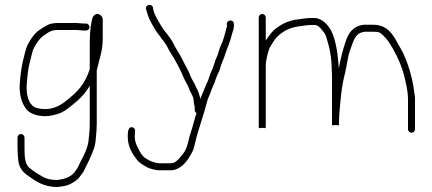

<svg xmlns="http://www.w3.org/2000/svg" viewBox="-20 -540 1730 768"><path d="M391 -388V-461C391 -472.6 382.7 -481.6 373 -484C356.3 -485.9 349 -470.7 347 -457C339.8 -424.6 339 -392.5 339 -354V-263C319.9 -205.7 293.9 -176.1 250 -141C217.8 -114.2 181 -94.5 127 -108C94.5 -117.3 83.7 -160.5 87 -203C89.4 -233.9 92.1 -264.3 99 -290L107 -322C109 -332 112 -341 116 -349C129 -373.1 141.6 -390.6 164 -404C177.8 -413.7 188.5 -420 210 -420H274C285.4 -421.4 302.4 -418 315 -418H324C331.7 -418 338 -424 338 -431.5C338 -439 331.7 -446 324 -446H315C301.5 -446 284.7 -449.2 272 -448H210C193.8 -448 178.6 -444.9 168 -439C155.8 -432 138.6 -421.5 127 -412C112 -398.3 101.7 -380.7 91 -362C82.2 -343.1 77.8 -320.3 72 -297C65.2 -267.9 61.4 -238.2 59 -204C56 -161.9 67.6 -124.5 86 -103C103.9 -79.1 154.1 -68.3 195 -80C227.1 -86.9 238.7 -95.9 268 -119C302.1 -146.6 318.4 -162.7 339 -197V-45C339 -19 336.3 1.3 334 24C331 51.3 314.2 85.4 303 105C298.4 113.1 295.7 122.1 291 130C280.3 146.1 276.2 155.5 257.5 166C240.4 175.6 229.4 176.9 208 180C184.1 180 165 175.3 150 166.5C134 157.2 114.6 145.7 101 134C78.7 119.2 78 84.9 78 48V10C78 2.9 71.4 -4 64 -4C56.6 -4 50 2.9 50 10V48C50 67.2 51.6 82.9 53 100C55 125.9 68 144.5 84 157C118.2 181.4 150.4 208 209 208C236.4 205 250.6 203.4 272 190C290.7 179 294.8 173.2 305 159L315 145C319.6 135.9 323.1 126.1 328 118L335 104L347 77C356.2 54.1 358.1 49.6 362 28L364 6C365.5 -10.2 367 -26.4 367 -45V-258C377.6 -305.9 391 -335 391 -388Z M759 -107V-100C759 -94.7 761.3 -90.7 766 -88C761.7 -75 758.9 -64.7 755 -51C748.1 -20.9 739.4 -4.9 733 27C726.4 55 717.9 70.2 701.5 88.5C691.6 99.5 680.8 113 663 113H614C593.8 110.1 578.2 103.4 564 94C553.2 88.6 545.3 76.2 539 66C530.6 49.1 519 31.6 519 6C519 -10.1 525.7 -27.9 508.5 -31C491.7 -34.1 491 -8.8 491 6C491 46.5 508.9 75.1 528 99C539.1 113.8 554.4 120.7 570 130C583.9 135.8 596.8 139.4 613 141H663C698.5 141 725.6 109.6 739 85C750 67.7 754.9 58.3 760 33C767.9 -2.4 779 -34.1 789.5 -68.5L796.5 -91.5C800.6 -105.1 807 -129.7 811 -143C816.4 -157.8 820.7 -163.6 825 -178L833 -198C837 -205.3 840 -213 842 -221C847.5 -239.3 858.3 -253.5 862 -272C866.3 -289.3 876.8 -307.3 881 -324C889.4 -349.2 901.5 -374.7 908 -404C911.7 -416.3 916 -425.8 916 -439L915 -446C915 -463.3 887 -461.5 887 -444L888 -437C888 -435 887.3 -432.3 886 -429C883 -417.1 879.7 -404.4 876 -391C869.9 -368.7 859.2 -353 854 -332C852.1 -320.5 846.1 -311.3 842 -300L835 -279C830 -261.3 820.9 -248.6 816 -229C812 -215.5 804 -200.4 799 -188C793.8 -172.4 786.2 -161 782 -144C780.3 -152.3 776.1 -162.8 774 -170C771.7 -178.1 764.9 -188.2 762 -197C755.7 -211.8 745.4 -224.7 740 -241C734.6 -255.8 723.6 -273.9 716 -289L706 -309C696.2 -328.6 685.2 -342.6 675 -363C667.8 -378.5 659.3 -389.7 650 -402C643.9 -410.1 631.9 -423.2 627 -433C622.6 -440 606.2 -467 603 -475C598 -485 593.6 -494.6 592 -509C589 -526.8 560.6 -522 564 -505C567.6 -488.8 572.7 -476.9 577 -464C580.3 -456.2 597.8 -426.3 602 -419C608.5 -408.6 620.7 -395.1 627 -385L639 -369C647.7 -358.9 655.1 -338.2 663 -328C681.2 -298.8 700.6 -264.4 714 -231C720.6 -214.6 730.8 -201.6 736 -186C740.5 -170.2 755 -155.9 755 -134C755 -123.6 759 -117.2 759 -107Z M1029 -484C1021.1 -484 1015 -477.9 1015 -470V-31C1015 -27 1019.7 -26.3 1029 -29C1038.3 -26.3 1043 -27 1043 -31V-273C1043 -280.3 1043.3 -287 1044 -293C1049.4 -320.1 1052.1 -339.8 1065 -360C1073.5 -373.4 1081.4 -386.9 1093 -397C1115.6 -417.1 1141.3 -430.8 1179 -435C1194.4 -436.5 1206.3 -440 1224 -440H1238C1250.7 -440 1258.8 -431.9 1267 -421C1280.3 -405.3 1281.8 -404 1287 -385C1298.9 -349.3 1307 -305.2 1307 -258C1307.7 -251.3 1308 -243 1308 -233V-41C1308 -38.3 1312.7 -38 1322 -40C1331.3 -38 1336 -38.3 1336 -41V-52C1336 -62 1336.3 -71.3 1337 -80C1341.5 -139 1346.5 -196.5 1360 -247C1367.3 -276.1 1371.3 -316.7 1381 -341C1394.2 -374 1397.6 -407.8 1439 -413H1473C1486.9 -413 1495.9 -412.8 1504 -406C1529.4 -386.2 1550 -350 1565 -320C1576 -298 1589.9 -265.5 1596 -239.5C1602.9 -210 1612 -177.2 1612 -143V-23C1612 -15.3 1619 -9 1626.5 -9C1634 -9 1640 -15.3 1640 -23V-144C1640 -150.7 1639.3 -157.3 1638 -164C1633 -209.4 1623.1 -248.4 1610 -285C1599 -315.7 1589.9 -335.2 1574 -361C1553.3 -399.7 1531.3 -441 1473 -441H1436C1391.3 -436.5 1372.3 -406.7 1361 -369C1350.8 -338.3 1341.9 -303.9 1335 -266C1335 -271.3 1334.7 -277 1334 -283C1330.4 -330.3 1322.8 -378.8 1306 -414.5C1295.8 -436.2 1269.1 -468 1238 -468H1224C1205.1 -468 1193.1 -464.9 1176 -463C1133.1 -459.1 1099.5 -440.9 1074 -418C1061.5 -405.5 1053.4 -392.8 1043 -378V-470C1043 -477.9 1036.9 -484 1029 -484Z"/></svg>

Font: HoneyBee
Style: XLit
Weight: 200
Foundry: Cannot Into Space Fonts
Version: Version 0.89